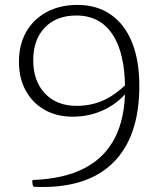

<svg xmlns="http://www.w3.org/2000/svg" viewBox="-20 -749 649 780"><path d="M121 10Q115 10 113 3L111 -11Q110 -18 117 -18Q241 -23 323 -65.5Q405 -108 446.5 -188.5Q488 -269 488 -387Q488 -533 437 -609.5Q386 -686 290 -686Q209 -686 162 -637Q115 -588 115 -504Q115 -420 162.5 -369.5Q210 -319 291 -319Q351 -319 400.5 -341.5Q450 -364 497 -411L508 -391Q469 -336 408 -305.5Q347 -275 276 -275Q210 -275 161 -303Q112 -331 84.5 -381Q57 -431 57 -498Q57 -568 86.5 -619.5Q116 -671 169.5 -700Q223 -729 295 -729Q374 -729 430.5 -689.5Q487 -650 516.5 -576.5Q546 -503 546 -400Q546 -191 437.5 -86Q329 19 121 10Z"/></svg>

Font: Hahmlet ExtraLight
Style: Regular
Weight: 250
Designer: Minjoo Ham & Mark Frömberg
Foundry: hypertype
Version: Version 1.002